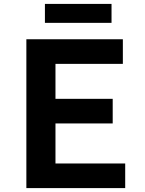

<svg xmlns="http://www.w3.org/2000/svg" viewBox="-20 -963 740 983"><path d="M210 -943V-846H551V-943ZM115 -762V0H621V-126H264V-331H557V-457H264V-636H609V-762Z"/></svg>

Font: Kawkab Mono
Style: Bold
Weight: 700
Monospace: yes
Designer: Abdullah Arif
Foundry: Abdullah Arif
Version: Version 1.000;PS 000.500;hotconv 1.0.88;makeotf.lib2.5.64775